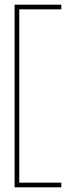

<svg xmlns="http://www.w3.org/2000/svg" viewBox="-20 -688 345 822"><path d="M232.5 -668H242.5V-648H232.5H62.5V94H232.5H242.5V114H232.5H52.5H42.5V104V-658V-668H52.5Z"/></svg>

Font: Nordica Plus
Style: NordicaClassicUltraLightCond
Weight: 300
Version: Version 1.01